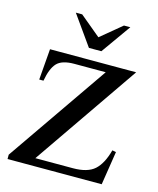

<svg xmlns="http://www.w3.org/2000/svg" viewBox="-120 -897 809 982"><g transform="rotate(15 284.5 -406.5)"><path d="M541 -177.7 513.2 0H14.6V-22.9L384.8 -558.6H218.3Q153.3 -558.6 126.7 -530Q100.1 -501.5 88.4 -434.6H65.9L79.1 -598.6H535.2L150.9 -41H349.6Q426.8 -41 463.9 -74.2Q501 -107.4 521 -181.6ZM446.8 -813.5 335.4 -656.7H269.5L158.2 -813.5H191.9L302.2 -721.7L413.1 -813.5Z"/></g></svg>

Font: Scheherazade New Medium
Style: Regular
Weight: 500
Designer: SIL International
Foundry: SIL International
Version: Version 4.000